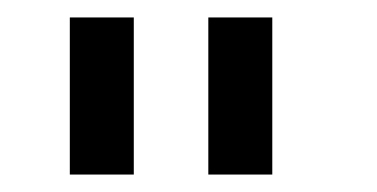

<svg xmlns="http://www.w3.org/2000/svg" viewBox="-20 -740 432 220"><path d="M60 -540V-720H133.3V-540ZM218.7 -540V-720H292V-540Z"/></svg>

Font: Manrope ExtraLight
Style: Regular
Weight: 200
Designer: Mikhail Sharanda
Foundry: Mikhail Sharanda
Version: Version 4.505